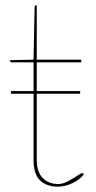

<svg xmlns="http://www.w3.org/2000/svg" viewBox="-20 -693 359 721"><path d="M198 8Q155 8 130.5 -15.5Q106 -39 106 -93V-459H25Q21 -459 19.5 -460.5Q18 -462 18 -464V-467L106 -469L110 -666Q110 -673 115 -673H118V-469H285V-459H118V-93Q118 -47 140.5 -24.5Q163 -2 198 -2Q216 -2 235.5 -12.5Q255 -23 270 -33Q285 -43 289 -43Q291 -43 293 -41L295 -39Q281 -19 252.5 -5.5Q224 8 198 8ZM21 -341V-351H281V-341Z"/></svg>

Font: Aleo Thin
Style: Regular
Weight: 250
Designer: Alessio Laiso
Foundry: Alessio Laiso
Version: Version 2.001;gftools[0.9.29]